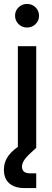

<svg xmlns="http://www.w3.org/2000/svg" viewBox="-31 -750 264 974"><path d="M59.6 0V-515.6H152.8V0ZM92.3 204.1Q44.4 204.1 16.6 180.4Q-11.2 156.7 -11.2 110.8Q-11.2 71.3 12.7 38.8Q36.6 6.3 92.8 -26.4L152.8 0Q111.3 36.1 95.9 56.4Q80.6 76.7 80.6 95.7Q80.6 111.8 90.6 120.6Q100.6 129.4 122.6 129.4Q129.4 129.4 137.9 129.4Q146.5 129.4 152.8 129.4V204.1Q138.2 204.1 122.6 204.1Q106.9 204.1 92.3 204.1ZM106.4 -610.4Q80.6 -610.4 63 -627.9Q45.4 -645.5 45.4 -670.4Q45.4 -695.3 63 -712.6Q80.6 -730 106 -730Q131.8 -730 149.4 -712.6Q167 -695.3 167 -669.9Q167 -645 149.4 -627.7Q131.8 -610.4 106.4 -610.4Z"/></svg>

Font: Inter Cardless Display
Style: Regular
Weight: 400
Designer: Rasmus Andersson
Foundry: rsms
Version: Version 4.001;git-9221beed3